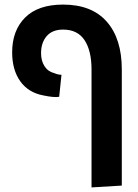

<svg xmlns="http://www.w3.org/2000/svg" viewBox="-20 -630 602 837"><path d="M379 187V-327Q379 -409 348.5 -455Q318 -501 255 -501Q208 -501 183.5 -472.5Q159 -444 159 -398Q159 -365 174 -341.5Q189 -318 217 -311Q233 -304 248 -304L238 -208Q216 -204 169 -214Q104 -226 68.5 -275.5Q33 -325 33 -402Q33 -497 89.5 -553.5Q146 -610 255 -610Q380 -610 445.5 -535.5Q511 -461 511 -327V179Z"/></svg>

Font: Noto Sans Hebrew Condensed SemiBold
Style: Regular
Weight: 600
Width: 3
Designer: Ben Nathan
Foundry: Google LLC
Version: Version 3.001; ttfautohint (v1.8.4.7-5d5b)